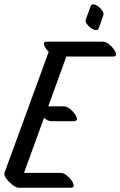

<svg xmlns="http://www.w3.org/2000/svg" viewBox="-32 -848 565 903"><path d="M316 -278H208Q194 -278 175 -294L81 -35H252Q266 -35 280 -24.5Q294 -14 304 0Q314 14 314.5 24.5Q315 35 301 35H57Q48 35 37.5 29Q27 23 18 14Q5 3 -4.5 -11Q-14 -25 -11 -35L197 -604Q181 -620 175.5 -636Q170 -652 188 -652H451Q465 -652 479 -641.5Q493 -631 503 -617Q513 -603 513.5 -592.5Q514 -582 500 -582H280L195 -348H267Q281 -348 295 -337.5Q309 -327 319 -313Q329 -299 329.5 -288.5Q330 -278 316 -278ZM372 -758 394 -818Q398 -829 408.5 -827.5Q419 -826 431 -817Q443 -808 450 -796.5Q457 -785 454 -776L433 -716Q429 -705 418 -706.5Q407 -708 395 -716.5Q383 -725 375.5 -736.5Q368 -748 372 -758Z"/></svg>

Font: Story Script
Style: Regular
Weight: 400
Designer: Lana Roulhac, Ben Buysse
Version: Version 1.000; ttfautohint (v1.8.4.7-5d5b)